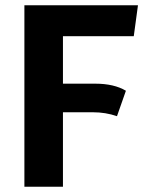

<svg xmlns="http://www.w3.org/2000/svg" viewBox="-20 -712 560 732"><path d="M490 -574H220V-393H343Q415 -393 460 -366L426 -269Q383 -284 334 -284H220V0H73V-692H506Z"/></svg>

Font: Fira Sans SemiBold
Style: Regular
Weight: 600
Designer: bBox Type GmbH & Carrois Corporate GbR & Edenspiekermann AG
Foundry: bBox Type GmbH & Carrois Corporate GbR & Edenspiekermann AG
Version: Version 4.301;PS 004.301;hotconv 1.0.88;makeotf.lib2.5.64775